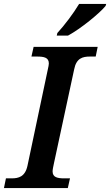

<svg xmlns="http://www.w3.org/2000/svg" viewBox="-30 -951 557 971"><path d="M257 -771H314C379 -806 475 -885 504 -921L507 -931H370C342 -884 296 -823 260 -784ZM-10 0H313L324 -49H295C261 -49 236 -54 236 -84C236 -93 239 -108 243 -126L345 -600C356 -657 388 -665 425 -665H454L464 -714H140L129 -665H157C193 -665 217 -660 217 -630C217 -624 215 -613 211 -596L109 -113C97 -57 64 -49 29 -49H0Z"/></svg>

Font: Noto Serif Semi
Style: Italic
Weight: 600
Italic angle: -12°
Designer: Monotype Design Team
Foundry: Monotype Imaging Inc.
Version: Version 1.901